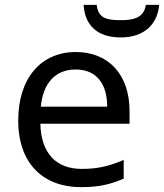

<svg xmlns="http://www.w3.org/2000/svg" viewBox="-20 -760 675 790"><path d="M635 -740H580C573 -688 531 -677 479 -677C418 -677 384 -685 378 -740H324C329 -658 378 -606 477 -606C573 -606 628 -660 635 -740ZM313 10C386 10 434 -1 489 -25V-102C433 -78 385 -65 317 -65C210 -65 149 -130 146 -251H513V-304C513 -450 429 -546 292 -546C150 -546 55 -440 55 -264C55 -85 160 10 313 10ZM148 -321C157 -417 207 -474 291 -474C380 -474 421 -412 421 -321Z"/></svg>

Font: Noto Sans Math
Style: Regular
Weight: 400
Designer: Monotype Design Team, Delve Withrington, Jeff Kellem
Foundry: Monotype Imaging Inc., Delve Fonts LLC
Version: Version 3.000